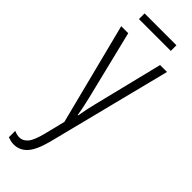

<svg xmlns="http://www.w3.org/2000/svg" viewBox="-296 -670 928 928"><g transform="rotate(45 168.0 -206.0)"><path d="M15.6 -530.8H63.5L150.9 -174.8Q160.6 -134.3 164.1 -115.5Q167.5 -96.7 170.4 -78.6H173.3Q178.2 -107.9 183.1 -130.6Q188 -153.3 193.8 -176.3L281.2 -530.8H328.6L167 108.4Q147.9 180.7 120.1 210.9Q92.3 241.2 52.2 241.2Q41.5 241.2 32 239Q22.5 236.8 11.2 232.9V189Q29.8 197.8 47.9 197.8Q70.3 197.8 88.4 177.7Q106.4 157.7 121.1 100.6L148.4 -9.3ZM269.5 -654.3V-615.7H51.8V-654.3Z"/></g></svg>

Font: Open Sans Condensed Light
Style: Regular
Weight: 300
Width: 3
Designer: Monotype Design Team
Foundry: Monotype Imaging Inc.
Version: Version 3.003; ttfautohint (v1.8.4)